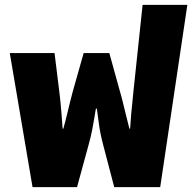

<svg xmlns="http://www.w3.org/2000/svg" viewBox="-20 -765 786 785"><path d="M113 0 20 -548H203L223 -386Q225 -372 227 -350Q229 -328 231.5 -300Q234 -272 236 -239H239Q248 -271 254.5 -299Q261 -327 267 -350Q273 -373 277 -389L322 -548H427L471 -389Q476 -373 481.5 -350Q487 -327 494 -299Q501 -271 509 -239H512Q514 -272 516.5 -300Q519 -328 521.5 -350Q524 -372 525 -386L563 -745H746L635 0H447L402 -172Q389 -222 384.5 -257.5Q380 -293 376 -321H372Q369 -303 365.5 -282Q362 -261 357 -234.5Q352 -208 342 -172L295 0Z"/></svg>

Font: Noto Sans Thai Black
Style: Regular
Weight: 900
Version: Version 2.001